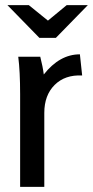

<svg xmlns="http://www.w3.org/2000/svg" viewBox="-20 -725 361 745"><path d="M50.8 -504.9H136.2Q146 -466.8 149.9 -436Q211.4 -514.2 290 -514.2L298.8 -432.1Q232.4 -435.5 192.1 -395.5Q151.9 -355.5 151.9 -287.1V0H58.1V-359.9Q58.1 -447.8 50.8 -504.9ZM320.8 -705.1 196.8 -578.1H132.8L8.8 -705.1H91.8L166 -645L238.8 -705.1Z"/></svg>

Font: LT Superior Med
Style: Regular
Weight: 500
Designer: Daniel Lyons
Foundry: LyonsType
Version: Version 1.000